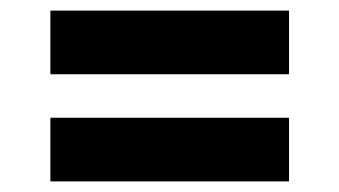

<svg xmlns="http://www.w3.org/2000/svg" viewBox="-20 -533 640 362"><path d="M75 -191V-311H525V-191ZM75 -393V-513H525V-393Z"/></svg>

Font: Red Hat Text
Style: Bold
Weight: 700
Designer: Pentagram, MCKL
Foundry: MCKL
Version: Version 1.030